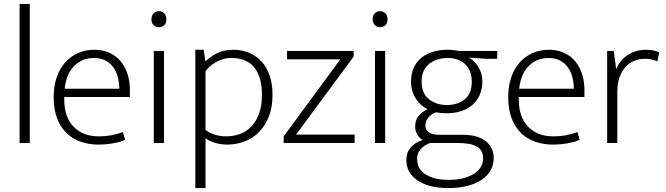

<svg xmlns="http://www.w3.org/2000/svg" viewBox="-20 -730 3399 980"><path d="M80 0V-710H132V0Z M643 -235H308V-221Q308 -133 355.5 -83.5Q403 -34 485 -34Q550 -34 607 -56L619 -16Q593 -5 556.5 1.5Q520 8 482 8Q435 8 393.5 -6Q352 -20 321 -49.5Q290 -79 272 -124.5Q254 -170 254 -234Q254 -289 269 -334Q284 -379 312 -410.5Q340 -442 378 -459Q416 -476 463 -476Q503 -476 536.5 -461.5Q570 -447 593.5 -420Q617 -393 630 -355Q643 -317 643 -271ZM589 -277Q589 -306 582 -334.5Q575 -363 559.5 -385Q544 -407 519.5 -420.5Q495 -434 460 -434Q399 -434 358.5 -393Q318 -352 310 -277Z M765 0V-470H817V0ZM792 -591Q776 -591 764.5 -601.5Q753 -612 753 -631Q753 -651 764 -662Q775 -673 791 -673Q806 -673 817.5 -662.5Q829 -652 829 -631Q829 -611 818 -601Q807 -591 792 -591Z M1141 8Q1108 8 1079 -0.5Q1050 -9 1029 -24V230H977V-476H1020L1028 -416Q1051 -439 1086 -457.5Q1121 -476 1171 -476Q1214 -476 1250.5 -461Q1287 -446 1314 -417Q1341 -388 1356 -345Q1371 -302 1371 -247Q1371 -181 1351.5 -133Q1332 -85 1299.5 -53.5Q1267 -22 1225.5 -7Q1184 8 1141 8ZM1160 -434Q1137 -434 1116.5 -427.5Q1096 -421 1079 -411Q1062 -401 1049 -389Q1036 -377 1029 -366V-67Q1051 -50 1078.5 -42Q1106 -34 1134 -34Q1169 -34 1202 -45Q1235 -56 1260.5 -81.5Q1286 -107 1301.5 -147.5Q1317 -188 1317 -247Q1317 -336 1278.5 -385Q1240 -434 1160 -434Z M1785 -441 1491 -43H1790V0H1428V-34L1717 -427H1445V-470H1785Z M1894 0V-470H1946V0ZM1921 -591Q1905 -591 1893.5 -601.5Q1882 -612 1882 -631Q1882 -651 1893 -662Q1904 -673 1920 -673Q1935 -673 1946.5 -662.5Q1958 -652 1958 -631Q1958 -611 1947 -601Q1936 -591 1921 -591Z M2078 -314Q2078 -353 2091.5 -383.5Q2105 -414 2130 -434.5Q2155 -455 2189.5 -465.5Q2224 -476 2265 -476Q2283 -476 2296.5 -474Q2310 -472 2323 -470H2518V-430H2460L2373 -436Q2404 -419 2423 -386Q2442 -353 2442 -315Q2442 -276 2428.5 -245.5Q2415 -215 2390.5 -194Q2366 -173 2333 -162.5Q2300 -152 2261 -152Q2247 -152 2233.5 -153Q2220 -154 2205 -157Q2181 -148 2166 -129.5Q2151 -111 2151 -91Q2151 -65 2170.5 -53.5Q2190 -42 2220 -42H2342Q2420 -42 2460 -9Q2500 24 2500 76Q2500 111 2484 139.5Q2468 168 2438 188Q2408 208 2365 219Q2322 230 2268 230Q2170 230 2112 191.5Q2054 153 2054 86Q2054 49 2075.5 23.5Q2097 -2 2137 -16Q2122 -24 2110.5 -42.5Q2099 -61 2099 -85Q2099 -118 2118 -139.5Q2137 -161 2162 -173Q2146 -180 2131 -193Q2116 -206 2104 -224Q2092 -242 2085 -264.5Q2078 -287 2078 -314ZM2175 0Q2146 10 2127.5 31Q2109 52 2109 80Q2109 134 2153.5 161Q2198 188 2269 188Q2316 188 2349.5 178.5Q2383 169 2404.5 153.5Q2426 138 2436 118.5Q2446 99 2446 79Q2446 55 2436.5 39.5Q2427 24 2409.5 15.5Q2392 7 2368.5 3.5Q2345 0 2317 0ZM2388 -312Q2388 -371 2354 -402.5Q2320 -434 2265 -434Q2237 -434 2213 -426.5Q2189 -419 2171 -404.5Q2153 -390 2142.5 -368Q2132 -346 2132 -316Q2132 -254 2169 -224Q2206 -194 2261 -194Q2316 -194 2352 -223Q2388 -252 2388 -312Z M2963 -235H2628V-221Q2628 -133 2675.5 -83.5Q2723 -34 2805 -34Q2870 -34 2927 -56L2939 -16Q2913 -5 2876.5 1.5Q2840 8 2802 8Q2755 8 2713.5 -6Q2672 -20 2641 -49.5Q2610 -79 2592 -124.5Q2574 -170 2574 -234Q2574 -289 2589 -334Q2604 -379 2632 -410.5Q2660 -442 2698 -459Q2736 -476 2783 -476Q2823 -476 2856.5 -461.5Q2890 -447 2913.5 -420Q2937 -393 2950 -355Q2963 -317 2963 -271ZM2909 -277Q2909 -306 2902 -334.5Q2895 -363 2879.5 -385Q2864 -407 2839.5 -420.5Q2815 -434 2780 -434Q2719 -434 2678.5 -393Q2638 -352 2630 -277Z M3079 0V-470H3113L3125 -376Q3142 -421 3183 -448.5Q3224 -476 3275 -476Q3299 -476 3317 -472Q3335 -468 3345 -463L3335 -417Q3323 -422 3308 -426Q3293 -430 3273 -430Q3244 -430 3218.5 -420Q3193 -410 3173.5 -389Q3154 -368 3142.5 -336.5Q3131 -305 3131 -262V0Z"/></svg>

Font: Mukta Vaani ExtraLight
Style: Regular
Weight: 275
Designer: Noopur Datye, Girish Dalvi, Yashodeep Gholap, Pallavi Karambelkar
Foundry: Ek Type
Version: Version 2.538;PS 1.000;hotconv 16.6.51;makeotf.lib2.5.65220;